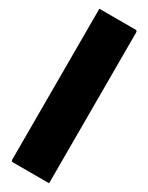

<svg xmlns="http://www.w3.org/2000/svg" viewBox="-237 -801 774 1001"><g transform="rotate(30 150.0 -300.5)"><path d="M36 -760H253Q264 -760 264 -749V159H47Q36 159 36 148Z"/></g></svg>

Font: Recursive Sn Lnr St XBk
Style: Regular
Weight: 1000
Version: Version 1.079;hotconv 1.0.112;makeotfexe 2.5.65598; ttfautoh